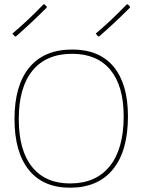

<svg xmlns="http://www.w3.org/2000/svg" viewBox="-20 -874 667 899"><path d="M317.9 -642.1Q445.3 -642.1 512.2 -561.5Q579.1 -480.5 579.1 -329.1Q579.1 -167 508.8 -81.1Q438.5 4.9 308.1 4.9Q182.1 4.9 115.2 -78.1Q47.9 -161.6 47.9 -316.9Q47.9 -474.6 117.7 -558.6Q187.5 -642.1 317.9 -642.1ZM317.9 -622.1Q196.8 -622.1 132.3 -543.5Q67.9 -464.8 67.9 -316.9Q67.9 -169.9 129.9 -92.8Q192.4 -15.1 308.1 -15.1Q429.2 -15.1 494.1 -96.2Q559.1 -177.2 559.1 -329.1Q559.1 -471.2 497.1 -546.4Q434.6 -622.1 317.9 -622.1ZM199.2 -842.8 198.2 -837.9Q166 -805.7 127 -769Q85.9 -730.5 54.2 -703.1L48.8 -704.1L38.1 -716.8Q71.3 -744.6 107.9 -778.8Q137.2 -806.2 184.1 -854L189 -853ZM588.9 -842.8 587.9 -837.9Q548.3 -798.3 517.1 -769Q481.9 -736.3 443.8 -703.1L439 -704.1L428.2 -716.8Q461.4 -744.6 498 -778.8Q527.3 -806.2 574.2 -854L579.1 -853Z"/></svg>

Font: Datalegreya
Style: Thin
Weight: 250
Designer: Figs Lab
Foundry: Figs Lab
Version: Version 1.002;PS 001.002;hotconv 1.0.70;makeotf.lib2.5.58329